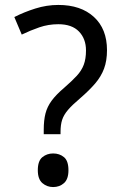

<svg xmlns="http://www.w3.org/2000/svg" viewBox="-20 -745 485 777"><path d="M216 -725Q307 -725 360 -676.5Q413 -628 413 -542Q413 -499 401 -467Q389 -435 365 -407Q341 -379 304 -347Q272 -320 255 -300Q238 -280 231.5 -260Q225 -240 225 -211V-202H157V-220Q157 -258 164 -285.5Q171 -313 189 -337.5Q207 -362 240 -390Q271 -417 290.5 -438Q310 -459 319 -483Q328 -507 328 -541Q328 -588 299.5 -617.5Q271 -647 216 -647Q176 -647 139.5 -634.5Q103 -622 68 -605L38 -676Q77 -696 123 -710.5Q169 -725 216 -725ZM195 12Q170 12 151.5 -4Q133 -20 133 -56Q133 -94 151.5 -109Q170 -124 195 -124Q221 -124 239 -109Q257 -94 257 -56Q257 -20 239 -4Q221 12 195 12Z"/></svg>

Font: malayalam115
Style: Regular
Weight: 400
Designer: Jelle Bosma - Monotype Design Team
Foundry: Monotype Imaging Inc.
Version: Version 2.103